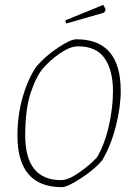

<svg xmlns="http://www.w3.org/2000/svg" viewBox="-20 -763 536 792"><path d="M52 -204Q52 -288 74 -364Q96 -440 132 -491Q168 -532 219.5 -566.5Q271 -601 295 -601Q478 -601 478 -388Q478 -321 457.5 -241Q437 -161 401 -101Q371 -65 314.5 -28Q258 9 235 9Q52 9 52 -204ZM380 -114Q412 -168 429 -243.5Q446 -319 446 -387Q446 -472 412 -522Q378 -572 301 -572Q269 -572 223 -540Q189 -516 160 -484Q131 -452 107.5 -383Q84 -314 84 -205Q84 -20 232 -20Q262 -20 307.5 -52Q353 -84 380 -114ZM249 -679 406 -743 416 -724 410 -711 253 -666Z"/></svg>

Font: Grenze Thin
Style: Italic
Weight: 250
Italic angle: -10°
Designer: Renata Polastri
Foundry: Omnibus-Type
Version: Version 1.002; ttfautohint (v1.8)